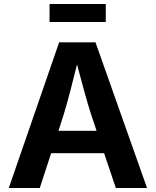

<svg xmlns="http://www.w3.org/2000/svg" viewBox="-20 -939 778 959"><path d="M23.9 0H178.7L235.4 -173.8H500L558.6 0H714.4L457 -727.5H275.4ZM508.3 -918.9H227.5V-829.1H508.3ZM272 -285.6 296.9 -362.8C318.4 -432.6 339.8 -516.6 364.7 -617.2C390.6 -518.1 413.6 -434.6 436.5 -362.8L462.4 -285.6Z"/></svg>

Font: Raveo SemiBold
Style: Regular
Weight: 600
Designer: Jakub Foglar, Rasmus Andersson (Inter)
Foundry: Jakubfoglar.com
Version: Version 1.100;Glyphs 3.2.3 (3260)